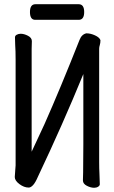

<svg xmlns="http://www.w3.org/2000/svg" viewBox="-20 -872 540 910"><path d="M353 -778H147Q122 -778 122 -815Q122 -852 148 -852H353Q379 -852 379 -815Q379 -778 353 -778ZM54 -589Q54 -631 52 -659Q52 -659 51 -695Q51 -703 59.5 -707.5Q68 -712 78 -712Q94 -712 112.5 -702.5Q131 -693 131 -677Q131 -665 130 -640V-153L191 -284Q266 -453 357 -683Q367 -709 389 -714H390Q409 -714 430 -704.5Q451 -695 456 -682V-681V-680Q456 -668 453 -658.5Q450 -649 450 -641V-105Q450 -74 451.5 -45Q453 -16 453 1Q453 8 445 13Q437 18 426 18Q410 18 391.5 8.5Q373 -1 373 -17Q373 -29 374 -55L375 -188V-521Q278 -284 160 -35Q148 -7 137 5Q126 17 116 17Q94 17 72 0.5Q50 -16 50 -33Q50 -33 52 -61V-62Q54 -79 54 -88Z"/></svg>

Font: Moon Stars Kai HW
Style: Bold
Weight: 700
Designer: GuiWonder
Version: Version 1.101